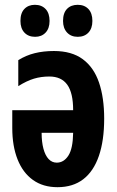

<svg xmlns="http://www.w3.org/2000/svg" viewBox="-20 -768 487 798"><path d="M204 -556Q278 -556 324 -522Q370 -488 391.5 -425Q413 -362 413 -275Q413 -184 391 -120Q369 -56 326 -23Q283 10 219 10Q159 10 117 -20Q75 -50 53 -105.5Q31 -161 31 -236V-310H284Q284 -382 259.5 -416Q235 -450 185 -450Q151 -450 121 -441Q91 -432 56 -410V-518Q88 -538 124.5 -547Q161 -556 204 -556ZM153 -216Q153 -178 160.5 -150Q168 -122 182 -107Q196 -92 216 -92Q245 -92 264 -121Q283 -150 284 -216ZM65 -681Q65 -714 81.5 -731Q98 -748 125 -748Q153 -748 169.5 -730.5Q186 -713 186 -681Q186 -650 169.5 -632.5Q153 -615 126 -615Q98 -615 81.5 -632.5Q65 -650 65 -681ZM242 -681Q242 -714 258.5 -731Q275 -748 303 -748Q331 -748 347.5 -730.5Q364 -713 364 -681Q364 -650 347.5 -632.5Q331 -615 303 -615Q275 -615 258.5 -633Q242 -651 242 -681Z"/></svg>

Font: Noto Sans Display ExtraCondensed
Style: Bold
Weight: 700
Width: 2
Designer: Monotype Design Team
Foundry: Monotype Imaging Inc.
Version: Version 2.003